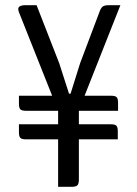

<svg xmlns="http://www.w3.org/2000/svg" viewBox="-20 -720 529 740"><path d="M53 -241H204V-293H80Q64 -293 58.5 -298.5Q53 -304 53 -320V-351H181L53 -673Q47 -689 54.5 -694.5Q62 -700 78 -700H121L208 -477L246 -359H252L289 -477L363 -673Q368 -688 375 -694Q382 -700 399 -700H444L306 -351H408Q424 -351 429.5 -345.5Q435 -340 435 -324V-293H284V-241H407Q423 -241 428.5 -235.5Q434 -230 434 -214V-183H284V-28Q284 -11 278 -5.5Q272 0 256 0H204V-183H80Q64 -183 58.5 -188.5Q53 -194 53 -210Z"/></svg>

Font: Rationale
Style: Regular
Weight: 400
Designer: Cyreal (www.cyreal.org)
Foundry: Cyreal (www.cyreal.org)
Version: Version 1.011